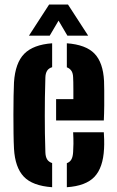

<svg xmlns="http://www.w3.org/2000/svg" viewBox="-20 -794 500 823"><path d="M40 -156.5Q38.5 -183.5 38 -222.2Q37.5 -261 37.5 -303.2Q37.5 -345.5 38.2 -382.5Q39 -419.5 40 -441.5Q45.5 -524.5 84 -563.5Q122.5 -602.5 203.5 -608.5V-506Q188.5 -501.5 181.8 -490.5Q175 -479.5 174.5 -461.5Q173 -415.5 172.5 -375.8Q172 -336 172 -298.8Q172 -261.5 172.5 -223.2Q173 -185 174.5 -142Q175 -122.5 181.8 -111.2Q188.5 -100 203.5 -95V8.5Q119 2.5 81.8 -37Q44.5 -76.5 40 -156.5ZM266.5 8.5V-94.5Q280 -99.5 286.2 -111Q292.5 -122.5 293.5 -143Q294.5 -158 294.8 -178.2Q295 -198.5 293.5 -227H425Q426 -218.5 426.5 -195.8Q427 -173 426 -156.5Q422 -75.5 385 -36.2Q348 3 266.5 8.5ZM220.5 -277.5V-369H294.5Q294.5 -389 294.5 -408Q294.5 -427 294.2 -441.2Q294 -455.5 293.5 -461.5Q293 -480 286.2 -490.2Q279.5 -500.5 266.5 -505.5V-608.5Q348 -602.5 385 -564.2Q422 -526 426 -446.5Q426.5 -435 426.8 -406.2Q427 -377.5 426.8 -342.5Q426.5 -307.5 425 -277.5ZM104 -641 190.5 -774.5H271.5L358 -641H269L231 -705.5L193 -641Z"/></svg>

Font: Big Shoulders Stencil Text Thin ExtraBold
Style: Regular
Weight: 800
Version: Version 2.001